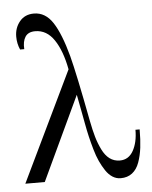

<svg xmlns="http://www.w3.org/2000/svg" viewBox="-53 -770 652 826"><g transform="rotate(-5 273.0 -357.0)"><path d="M23.9 0 252 -474.1Q236.8 -555.2 204.8 -602.5Q172.9 -649.9 123 -649.9Q92.8 -649.9 80.1 -630.1Q67.4 -610.4 69.8 -577.1H51.8Q40 -603.5 40 -633.8Q40 -671.4 62.5 -698.7Q85 -726.1 124 -726.1Q173.8 -726.1 205.8 -677Q237.8 -627.9 264.2 -529.8Q284.7 -452.1 324.2 -244.1Q332 -204.1 340.3 -175.3Q348.6 -146.5 361.8 -119.4Q375 -92.3 394 -78.1Q413.1 -64 438 -64Q476.1 -64 496.1 -99.9Q516.1 -135.7 516.1 -189.9H534.2Q534.2 -145.5 530 -111.6Q525.9 -77.6 515.4 -48.3Q504.9 -19 484.6 -3.4Q464.4 12.2 435.1 12.2Q416.5 12.2 400.1 2Q383.8 -8.3 370.8 -27.6Q357.9 -46.9 347.4 -69.6Q336.9 -92.3 328.4 -122.3Q319.8 -152.3 313.7 -178.2Q307.6 -204.1 301.8 -235.8Q299.8 -246.6 291 -293.2Q282.2 -339.8 277.8 -361.8L107.9 0Z"/></g></svg>

Font: Flanker Steampunk
Style: Regular
Weight: 400
Designer: Alexey Kryukov, Leonardo Di Lena
Foundry: Alexey Kryukov, Leonardo Di Lena
Version: 1.210